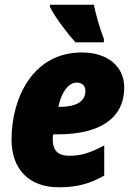

<svg xmlns="http://www.w3.org/2000/svg" viewBox="-20 -786 562 816"><path d="M301 -606H421L422 -619C401 -675 387 -726 379 -766H192V-757C213 -714 267 -643 301 -606ZM230 10C308 10 364 -6 423 -40V-168C367 -138 327 -124 275 -124C228 -124 204 -144 204 -196C204 -202 205 -208 206 -215H225C407 -215 508 -285 508 -414C508 -504 437 -563 328 -563C119 -563 29 -369 29 -193C29 -67 103 10 230 10ZM228 -332C240 -391 270 -435 306 -435C330 -435 343 -420 343 -400C343 -365 319 -332 235 -332Z"/></svg>

Font: Noto Sans UI SemiCondensed Black
Style: Italic
Weight: 900
Width: 4
Italic angle: -372°
Designer: Monotype Design Team
Foundry: Monotype Imaging Inc.
Version: Version 1.901